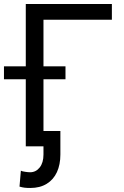

<svg xmlns="http://www.w3.org/2000/svg" viewBox="-50 -727 616 954"><path d="M505.9 -628.9H166V-397.5H275.4V-333H166V-76.2H250V41Q250 90.8 232.9 128.2Q215.8 165.5 182.1 186.3Q148.4 207 100.6 207Q84 207 72 205.6Q60.1 204.1 46.9 200.2L53.7 121.1Q59.6 124.5 75.2 126.7Q90.8 128.9 99.6 128.9Q128.4 128.9 147.2 105.2Q166 81.5 166 41V0H78.1V-333H-30.3V-397.5H78.1V-707H505.9Z"/></svg>

Font: Pretendard Std
Style: Regular
Weight: 400
Designer: Base glyphs from Inter by Rasmus Andersson; Hangeul glyphs from Noto Sans CJK(Source Han Sans) by Jang Soo-young and Kan
Foundry: Kil Hyung-jin
Version: Version 1.309